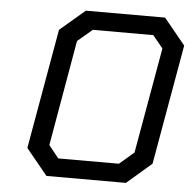

<svg xmlns="http://www.w3.org/2000/svg" viewBox="-52 -789 840 842"><g transform="rotate(5 367.5 -368.5)"><path d="M183 0 89 -115 182 -643 292 -737H641L735 -622L642 -94L533 0ZM228 -81H495L559 -136L641 -601L596 -656H330L265 -601L184 -136Z"/></g></svg>

Font: Tomorrow
Style: Italic
Weight: 400
Italic angle: -10°
Designer: Tony de Marco, Monica Rizzolli
Foundry: Just in Type
Version: Version 2.002